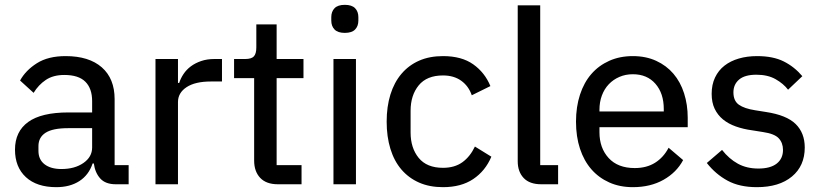

<svg xmlns="http://www.w3.org/2000/svg" viewBox="-20 -762 3399 794"><path d="M459 0Q416 0 394.5 -24Q373 -48 368 -86H363Q347 -38 308 -13Q269 12 213 12Q132 12 87 -29.5Q42 -71 42 -143Q42 -218 96.5 -257.5Q151 -297 263 -297H361V-344Q361 -396 333 -424Q305 -452 246 -452Q200 -452 169.5 -431.5Q139 -411 119 -378L63 -429Q86 -471 132.5 -500.5Q179 -530 251 -530Q348 -530 401 -483.5Q454 -437 454 -352V-79H512V0ZM234 -63Q289 -63 325 -88Q361 -113 361 -152V-232H262Q198 -232 168.5 -213Q139 -194 139 -158V-138Q139 -102 164.5 -82.5Q190 -63 234 -63Z M623 0V-518H716V-419H721Q727 -438 739 -456Q751 -474 769 -487.5Q787 -501 811.5 -509.5Q836 -518 867 -518H898V-425H852Q787 -425 751.5 -401.5Q716 -378 716 -340V0Z M1129 0Q1081 0 1056 -26.5Q1031 -53 1031 -98V-439H948V-518H994Q1020 -518 1030 -529Q1040 -540 1040 -566V-661H1124V-518H1235V-439H1124V-79H1227V0Z M1406 -626Q1377 -626 1363.5 -640Q1350 -654 1350 -677V-691Q1350 -714 1363.5 -728Q1377 -742 1406 -742Q1435 -742 1448.5 -728Q1462 -714 1462 -691V-677Q1462 -654 1448.5 -640Q1435 -626 1406 -626ZM1359 -518H1452V0H1359Z M1812 12Q1756 12 1713 -7Q1670 -26 1640 -61Q1610 -96 1594.5 -146.5Q1579 -197 1579 -259Q1579 -321 1594.5 -371Q1610 -421 1640 -456.5Q1670 -492 1713 -511Q1756 -530 1812 -530Q1889 -530 1937 -496Q1985 -462 2008 -406L1931 -368Q1918 -406 1887.5 -428Q1857 -450 1812 -450Q1745 -450 1711.5 -409Q1678 -368 1678 -304V-214Q1678 -150 1711.5 -109Q1745 -68 1812 -68Q1860 -68 1892 -91Q1924 -114 1944 -156L2012 -114Q1987 -55 1937 -21.5Q1887 12 1812 12Z M2218 0Q2170 0 2145.5 -26Q2121 -52 2121 -95V-740H2214V-79H2288V0Z M2597 12Q2543 12 2499.5 -7.5Q2456 -27 2425.5 -62Q2395 -97 2378.5 -147Q2362 -197 2362 -259Q2362 -320 2378.5 -370.5Q2395 -421 2425.5 -456Q2456 -491 2499.5 -510.5Q2543 -530 2597 -530Q2651 -530 2693.5 -510.5Q2736 -491 2765 -457Q2794 -423 2809 -376Q2824 -329 2824 -275V-236H2459V-215Q2459 -150 2497 -108.5Q2535 -67 2605 -67Q2654 -67 2689 -89Q2724 -111 2745 -151L2805 -100Q2778 -49 2724 -18.5Q2670 12 2597 12ZM2597 -455Q2567 -455 2541.5 -444Q2516 -433 2497.5 -413.5Q2479 -394 2469 -367Q2459 -340 2459 -308V-301H2725V-311Q2725 -376 2690.5 -415.5Q2656 -455 2597 -455Z M3110 12Q3038 12 2988.5 -15Q2939 -42 2903 -88L2966 -142Q2995 -105 3031.5 -85Q3068 -65 3116 -65Q3166 -65 3192 -85.5Q3218 -106 3218 -142Q3218 -171 3200.5 -190Q3183 -209 3135 -216L3091 -223Q3054 -228 3023 -239Q2992 -250 2970 -268Q2948 -286 2935.5 -312Q2923 -338 2923 -374Q2923 -412 2937 -441.5Q2951 -471 2976 -490.5Q3001 -510 3035.5 -520Q3070 -530 3111 -530Q3177 -530 3221 -508Q3265 -486 3298 -447L3239 -391Q3220 -416 3187.5 -434.5Q3155 -453 3108 -453Q3060 -453 3036.5 -433Q3013 -413 3013 -380Q3013 -345 3035.5 -329Q3058 -313 3103 -306L3147 -299Q3233 -286 3270.5 -249Q3308 -212 3308 -152Q3308 -76 3255 -32Q3202 12 3110 12Z"/></svg>

Font: IBM Plex Sans Thai Text
Style: Regular
Weight: 450
Designer: Mike Abbink, Paul van der Laan, Pieter van Rosmalen, Ben Mitchell, Mark Frömberg
Foundry: Bold Monday
Version: Version 1.1